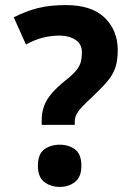

<svg xmlns="http://www.w3.org/2000/svg" viewBox="-20 -815 526 755"><path d="M239 -795Q341 -795 392 -745Q443 -695 443 -618Q443 -577 433.5 -549Q424 -521 402.5 -495.5Q381 -470 346 -437Q319 -412 303 -395Q287 -378 280.5 -364.5Q274 -351 274 -337V-324H144V-344Q144 -373 153.5 -398.5Q163 -424 184 -448.5Q205 -473 238 -499Q267 -522 280.5 -539Q294 -556 298 -572.5Q302 -589 302 -610Q302 -642 276.5 -658.5Q251 -675 215 -675Q181 -675 149 -667Q117 -659 82 -640L34 -747Q84 -772 130 -783.5Q176 -795 239 -795ZM215 -80Q179 -80 154 -99.5Q129 -119 129 -163Q129 -209 154 -227.5Q179 -246 215 -246Q250 -246 275 -227.5Q300 -209 300 -163Q300 -119 275 -99.5Q250 -80 215 -80Z"/></svg>

Font: Noto Sans Kannada UI
Style: Regular
Weight: 400
Designer: Jelle Bosma - Monotype Design Team
Foundry: Monotype Imaging Inc.
Version: Version 2.006